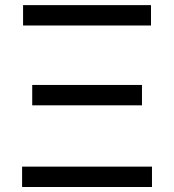

<svg xmlns="http://www.w3.org/2000/svg" viewBox="-20 -748 696 768"><path d="M68.4 0V-81.5H587.9V0ZM108.9 -326.7V-408.2H547.9V-326.7ZM72.3 -646V-727.5H584V-646Z"/></svg>

Font: Adwaita Sans
Style: Regular
Weight: 400
Designer: Rasmus Andersson
Foundry: rsms
Version: Version 4.001;git-9221beed3